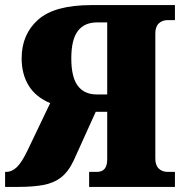

<svg xmlns="http://www.w3.org/2000/svg" viewBox="-20 -734 730 754"><path d="M0 0V-59H4Q27 -59 46.5 -78Q66 -97 88 -143L177 -329Q120 -353 92.5 -398Q65 -443 65 -505Q65 -599 129.5 -656.5Q194 -714 339 -714H667V-655H638Q617 -655 603.5 -642Q590 -629 590 -603V-111Q590 -85 603.5 -72Q617 -59 638 -59H667V0H330V-59H361Q401 -59 401 -108V-295H356L270 -105Q249 -60 220 -37.5Q191 -15 150 -7.5Q109 0 53 0ZM361 -363H401V-646H361Q311 -646 285.5 -612Q260 -578 260 -505Q260 -431 285.5 -397Q311 -363 361 -363Z"/></svg>

Font: Noto Serif SemiCondensed Black
Style: Regular
Weight: 900
Width: 4
Designer: Monotype Design Team
Foundry: Monotype Imaging Inc.
Version: Version 2.014; ttfautohint (v1.8.4.7-5d5b)